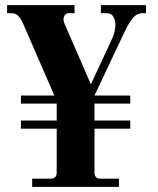

<svg xmlns="http://www.w3.org/2000/svg" viewBox="-20 -732 620 752"><path d="M7.8 -680.2V-711.9H272V-680.2H248Q239.3 -680.2 234.1 -673.1Q229 -666 229 -655.8Q229 -645.5 235.8 -631.8L335.9 -401.9L419.9 -582Q432.1 -609.4 432.1 -638.2Q432.1 -651.4 424.3 -665.8Q416.5 -680.2 399.9 -680.2H375V-711.9H551.8V-680.2H536.1Q524.9 -680.2 514.4 -673.6Q503.9 -667 494.9 -654.3Q485.8 -641.6 480 -630.9Q474.1 -620.1 466.8 -605L350.1 -357.9H490.2V-326.2H350.1V-259.8H490.2V-228H350.1V-56.2Q350.1 -32.2 374 -32.2H445.8V0H106V-32.2H178.2Q202.1 -32.2 202.1 -56.2V-228H62V-259.8H202.1V-326.2H62V-357.9H192.9L69.8 -641.1Q61.5 -659.7 51.3 -669.9Q41 -680.2 25.9 -680.2Z"/></svg>

Font: Flanker Steampunk
Style: Bold
Weight: 700
Designer: Alexey Kryukov, Leonardo Di Lena
Foundry: Alexey Kryukov, Leonardo Di Lena
Version: 1.210